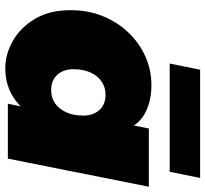

<svg xmlns="http://www.w3.org/2000/svg" viewBox="-46 -740 796 745"><g transform="rotate(90 352.5 -368.0)"><path d="M245 10Q191 10 139 -19.5Q87 -49 53.5 -105.5Q20 -162 20 -243Q20 -311 43 -368Q66 -425 106.5 -467.5Q147 -510 199.5 -533.5Q252 -557 311 -557Q375 -557 422 -531Q469 -505 489.5 -443.5Q510 -382 493 -274Q479 -186 445.5 -122Q412 -58 362 -24Q312 10 245 10ZM330 -168Q360 -168 382 -183.5Q404 -199 416.5 -227Q429 -255 429 -293Q429 -331 407.5 -355Q386 -379 348 -379Q319 -379 296.5 -363.5Q274 -348 261.5 -320Q249 -292 249 -254Q249 -216 270.5 -192Q292 -168 330 -168ZM383 0 398 -74 435 -274 464 -472 479 -547H705L596 0ZM227 -628 251 -746H671L647 -628Z"/></g></svg>

Font: Montserrat Thin Black
Style: Italic
Weight: 900
Italic angle: -11.3°
Version: Version 9.000